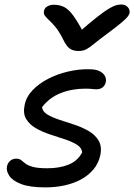

<svg xmlns="http://www.w3.org/2000/svg" viewBox="-20 -803 582 833"><path d="M176.8 10Q108.2 10 70.8 -4.9Q33.4 -19.8 19.9 -41Q6.4 -62.2 10.2 -80.4Q12.8 -95 23.6 -104.8Q34.4 -114.6 50 -114.6Q64 -114.6 71.7 -108.4Q79.4 -102.2 89.8 -93.8Q100.2 -85.4 122.1 -79.2Q144 -73 185.2 -73Q238.8 -73 277.9 -88.9Q317 -104.8 336.6 -142Q334.6 -162.2 313.4 -175.4Q292.2 -188.6 260.9 -198.8Q229.6 -209 196.5 -219.9Q163.4 -230.8 135.7 -246.7Q108 -262.6 93.5 -286.8Q79 -311 87 -347.8Q93.8 -382.8 121.3 -411.6Q148.8 -440.4 188.9 -461.1Q229 -481.8 275.5 -492.6Q322 -503.4 366 -502.6Q395.2 -502.6 411.7 -494.4Q428.2 -486.2 435 -473.6Q441.8 -461 439 -447Q436.2 -432.8 425.6 -424.2Q415 -415.6 398.2 -415.6Q392.4 -415.6 386.2 -416.3Q380 -417 371.6 -417.7Q363.2 -418.4 351.6 -418.4Q291.8 -418.4 243.1 -399Q194.4 -379.6 162.4 -338Q164.6 -318.8 185.3 -306.3Q206 -293.8 237.7 -283.4Q269.4 -273 303 -261.9Q336.6 -250.8 364.9 -234.4Q393.2 -218 408.1 -192.6Q423 -167.2 415 -129.2Q407.6 -94.6 385.8 -68.4Q364 -42.2 331.8 -24.7Q299.6 -7.2 260.1 1.4Q220.6 10 176.8 10ZM505.6 -783.4Q518.4 -783.4 526.8 -778.3Q535.2 -773.2 539.3 -765.2Q543.4 -757.2 542.2 -746.8Q540.4 -739.6 533.9 -730.8Q527.4 -722 507.3 -705Q487.2 -688 443.8 -655.8Q407.8 -629.4 388.2 -613Q368.6 -596.6 354.6 -589.2Q340.6 -581.8 321.4 -581.8Q297.2 -581.8 282.5 -592.3Q267.8 -602.8 253.8 -632.2Q237 -665.8 221.3 -684.9Q205.6 -704 193.3 -715Q181 -726 174.5 -735.2Q168 -744.4 171.2 -756.6Q173 -768 185.2 -775.2Q197.4 -782.4 213.6 -782.4Q237.4 -782.4 256.9 -773.2Q276.4 -764 296.5 -737.2Q316.6 -710.4 344.2 -658L316.2 -657.6Q368.6 -703.6 401.6 -729.4Q434.6 -755.2 454 -766.5Q473.4 -777.8 484.7 -780.6Q496 -783.4 505.6 -783.4Z"/></svg>

Font: Shantell Sans Light
Style: Italic
Weight: 300
Italic angle: -11°
Designer: Stephen Nixon, Anya Danilova, Shantell Martin
Foundry: Arrow Type
Version: Version 1.008;[ac192a2d6]